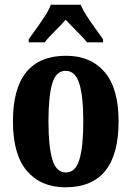

<svg xmlns="http://www.w3.org/2000/svg" viewBox="-20 -786 559 816"><path d="M258 10Q154 10 94.5 -59.5Q35 -129 35 -270Q35 -549 261 -549Q365 -549 424.5 -480Q484 -411 484 -270Q484 10 258 10ZM260 -53Q301 -53 317.5 -108Q334 -163 334 -270Q334 -377 317 -431Q300 -485 259 -485Q218 -485 202 -431Q186 -377 186 -270Q186 -163 202.5 -108Q219 -53 260 -53ZM102 -619Q115 -638 134 -664Q153 -690 170.5 -717Q188 -744 196 -766H323Q332 -744 349.5 -717Q367 -690 386 -664Q405 -638 418 -619V-606H350Q341 -617 324.5 -634.5Q308 -652 290 -670Q272 -688 259 -702Q240 -680 212.5 -653Q185 -626 170 -606H102Z"/></svg>

Font: Noto Serif Tamil ExtraCondensed ExtraBold
Style: Italic
Weight: 800
Width: 2
Italic angle: -12°
Designer: Indian Type Foundry, Tom Grace, and the Monotype Design Team
Foundry: Monotype Imaging Inc.
Version: Version 2.003; ttfautohint (v1.8.4.7-5d5b)